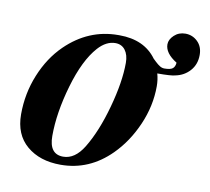

<svg xmlns="http://www.w3.org/2000/svg" viewBox="-64 -578 723 662"><g transform="rotate(10 297.5 -247.0)"><path d="M307 -462H311Q398 -462 441 -403Q442 -402 451 -393.5Q460 -385 467.5 -380.5Q475 -376 483 -376Q504 -376 512 -382.5Q520 -389 521 -403Q479 -429 479 -460Q479 -477 495 -492Q511 -507 534 -507Q559 -507 577 -489.5Q595 -472 595 -443Q595 -410 575 -387.5Q555 -365 524 -359Q511 -355 462 -355Q468 -334 468 -311Q468 -242 439 -175.5Q410 -109 363 -62Q288 13 188 13Q115 13 69.5 -25.5Q24 -64 24 -135Q24 -208 51 -274Q78 -340 124 -385Q203 -462 307 -462ZM349 -372Q349 -400 336.5 -416.5Q324 -433 302 -433Q270 -433 242 -402Q199 -354 171 -257.5Q143 -161 143 -80Q143 -16 192 -16Q233 -16 263 -65Q299 -124 324 -214.5Q349 -305 349 -372Z"/></g></svg>

Font: STIX MathJax Latin
Style: Bold Italic
Weight: 700
Italic angle: -16.33°
Designer: MicroPress Inc., with final additions and corrections provided by Coen Hoffman, Elsevier (retired)
Version: Version 1.1.1